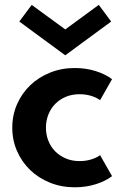

<svg xmlns="http://www.w3.org/2000/svg" viewBox="-20 -762 505 796"><path d="M290 14.5Q235 14.5 187.5 -4.5Q140 -23.6 105.2 -57Q70.5 -90.5 50.7 -135.5Q30.9 -180.5 30.9 -232.7Q30.9 -285 50.7 -330Q70.5 -375 105.2 -408.4Q140 -441.8 187.5 -460.9Q235 -480 290 -480Q336.8 -480 377.5 -467Q418.2 -454.1 444.5 -433.6L395 -346.8Q378.2 -358.6 356.4 -365Q334.5 -371.4 310 -371.4Q278.6 -371.4 253 -360.7Q227.3 -350 208.9 -331.1Q190.5 -312.3 180.5 -287Q170.5 -261.8 170.5 -232.7Q170.5 -203.6 180.5 -178.4Q190.5 -153.2 208.9 -134.5Q227.3 -115.9 253 -105Q278.6 -94.1 310 -94.1Q334.5 -94.1 356.4 -100.5Q378.2 -106.8 395 -118.6L444.5 -31.8Q418.2 -11.4 377.5 1.6Q336.8 14.5 290 14.5ZM250.5 -532.7 60 -672.7 111.4 -741.8 250.5 -640 389.5 -741.8 440.9 -672.7Z"/></svg>

Font: Spartan
Style: Bold
Weight: 700
Designer: Matt Bailey, Mirko Velimirovic
Foundry: Matt Bailey
Version: Version 1.005